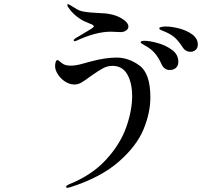

<svg xmlns="http://www.w3.org/2000/svg" viewBox="-20 -848 1040 927"><path d="M336 -653Q336 -659 349 -666L391 -691Q421 -709 421 -709Q433 -717 433 -721Q433 -727 416 -733Q412 -735 392.5 -743Q373 -751 350 -769Q327 -787 310 -812Q305 -819 305 -823Q305 -828 308 -828Q311 -828 321 -822Q338 -811 352 -803Q366 -795 384 -792Q409 -787 475 -784Q487 -784 504.5 -781Q522 -778 534 -774Q557 -767 578.5 -751.5Q600 -736 600 -720Q600 -708 588.5 -700.5Q577 -693 563 -693L538 -694Q529 -695 515 -695Q443 -695 348 -651Q342 -649 341 -649Q336 -649 336 -653ZM861 -621Q842 -650 825 -665.5Q808 -681 781 -693Q773 -697 765.5 -699.5Q758 -702 753.5 -705Q749 -708 749 -711Q749 -716 759.5 -718Q770 -720 781 -720Q809 -720 845.5 -710.5Q882 -701 908.5 -681.5Q935 -662 935 -633Q935 -616 924.5 -607Q914 -598 900 -598Q875 -598 861 -621ZM760 -538Q746 -569 728.5 -590Q711 -611 684 -626Q680 -628 672.5 -632.5Q665 -637 662 -639.5Q659 -642 659 -644Q659 -651 678 -651Q701 -651 740 -640.5Q779 -630 810 -607.5Q841 -585 841 -550Q841 -530 829 -520Q817 -510 800 -510Q773 -510 760 -538ZM306 59Q303 59 301 57.5Q299 56 299 55Q299 51 302 48.5Q305 46 313 42Q423 -2 491.5 -76.5Q560 -151 589 -232.5Q618 -314 618 -384Q618 -448 594.5 -489Q571 -530 523 -530Q499 -530 477.5 -518.5Q456 -507 419 -481Q391 -460 374 -450Q357 -440 340 -440Q316 -440 294.5 -454Q273 -468 259.5 -489Q246 -510 246 -529Q246 -540 249 -549Q252 -558 257 -558Q261 -558 267 -552.5Q273 -547 275 -546Q291 -531 320 -531Q346 -531 377.5 -540Q409 -549 414 -550Q487 -570 543 -570Q601 -570 653.5 -531.5Q706 -493 706 -378Q706 -303 672.5 -222.5Q639 -142 552.5 -66.5Q466 9 319 56Q309 59 306 59Z"/></svg>

Font: Shippori Mincho B1 Medium
Style: Regular
Weight: 500
Designer: FONTDASU
Foundry: FONTDASU / Google Inc. / but / Adobe
Version: Version 3.110; ttfautohint (v1.8.3)